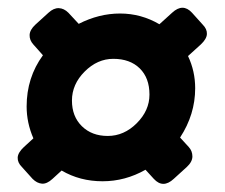

<svg xmlns="http://www.w3.org/2000/svg" viewBox="-20 -534 567 483"><path d="M35 -114Q24 -125 24.5 -137.5Q25 -150 40 -164L64 -186Q47 -225 47 -266Q47 -339 88 -395L64 -422Q54 -433 54.5 -446Q55 -459 69 -472L102 -502Q115 -514 128 -513.5Q141 -513 152 -502L178 -474Q229 -500 282 -500Q335 -500 381 -473L413 -502Q440 -527 463 -502L490 -472Q501 -461 500.5 -448.5Q500 -436 485 -422L453 -393Q471 -355 471 -312Q471 -246 433 -188L455 -164Q464 -154 464 -140.5Q464 -127 450 -114L417 -84Q390 -59 367 -84L346 -107Q295 -78 238 -78Q181 -78 135 -105L112 -84Q98 -71 85.5 -72Q73 -73 62 -84ZM161 -281Q161 -241 186 -216.5Q211 -192 251 -192Q292 -192 324 -224Q356 -256 356 -296Q356 -338 331.5 -362Q307 -386 265 -386Q225 -386 193 -354Q161 -322 161 -281Z"/></svg>

Font: AsCom
Style: Bold Italic
Weight: 700
Italic angle: -48°
Designer: AsCom
Foundry: AsCom
Version: Version 1.001